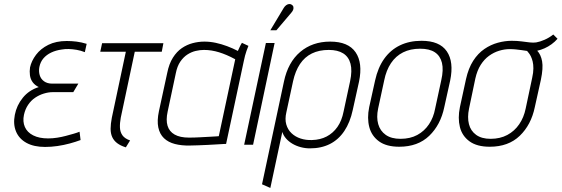

<svg xmlns="http://www.w3.org/2000/svg" viewBox="-20 -713 2767 946"><path d="M398 -456 407 -497Q381 -505 357 -508Q333 -511 309 -511Q256 -511 218 -492Q180 -473 157.5 -443Q135 -413 128 -381Q125 -362 127.5 -342.5Q130 -323 141 -308Q152 -293 171 -284Q123 -269 92.5 -231.5Q62 -194 53 -147Q44 -101 59 -65Q74 -29 110.5 -9Q147 11 202 11Q232 11 263 6.5Q294 2 323.5 -6Q353 -14 377 -23L372 -64Q360 -59 342.5 -54Q325 -49 304.5 -43.5Q284 -38 261.5 -34.5Q239 -31 217 -31Q173 -31 143.5 -46Q114 -61 102.5 -87.5Q91 -114 98 -147Q104 -175 118.5 -196.5Q133 -218 153 -231.5Q173 -245 196 -252Q219 -259 240 -259H341L366 -301H237Q213 -301 197 -312.5Q181 -324 175.5 -343Q170 -362 174 -383Q179 -408 194 -425.5Q209 -443 232 -454Q255 -465 284 -469Q300 -472 318.5 -471.5Q337 -471 357.5 -467.5Q378 -464 398 -456Z M575 -133 644 -458H777L785 -500H483L474 -458H600L531 -133Q525 -102 525 -78.5Q525 -55 533 -37.5Q541 -20 557.5 -7.5Q574 5 600 13L621 -21Q595 -30 583.5 -46Q572 -62 571 -84Q570 -106 575 -133Z M1204 -487 1172 -502Q1166 -493 1160 -479.5Q1154 -466 1152 -462Q1127 -475 1099 -485.5Q1071 -496 1043 -502Q1015 -508 987 -508Q958 -508 929.5 -500.5Q901 -493 876 -476Q851 -459 832 -429Q813 -399 804 -354L763 -165Q753 -118 760 -85Q767 -52 788 -32Q809 -12 842 -3.5Q875 5 916 4Q932 4 955 3Q978 2 1002.5 1Q1027 0 1047.5 -1.5Q1068 -3 1081.5 -3.5Q1095 -4 1094 -4L1181 -411Q1187 -441 1194.5 -462Q1202 -483 1204 -487ZM806 -163 846 -351Q853 -387 868.5 -409.5Q884 -432 903.5 -444.5Q923 -457 944 -462Q965 -467 985 -467Q1004 -467 1022.5 -464Q1041 -461 1059 -455.5Q1077 -450 1097 -441.5Q1117 -433 1139 -421L1058 -42Q1058 -42 1045 -41Q1032 -40 1010.5 -39Q989 -38 963.5 -36.5Q938 -35 911 -35Q867 -35 840.5 -50Q814 -65 805.5 -93.5Q797 -122 806 -163Z M1415 -650Q1422 -658 1424.5 -665Q1427 -672 1425.5 -679Q1424 -686 1417 -690Q1411 -694 1403.5 -693Q1396 -692 1389.5 -687Q1383 -682 1378 -674L1312 -564H1342ZM1183 0H1227L1333 -501H1290Z M1718 -171 1749 -311Q1768 -403 1732 -455.5Q1696 -508 1607 -508Q1519 -508 1459 -457Q1399 -406 1379 -311L1271 195L1312 213L1371 -63Q1376 -46 1389 -31Q1402 -16 1420.5 -5Q1439 6 1461.5 12Q1484 18 1507 18Q1563 18 1605.5 -3.5Q1648 -25 1676.5 -67.5Q1705 -110 1718 -171ZM1705 -313 1673 -164Q1664 -118 1642.5 -87.5Q1621 -57 1589.5 -40.5Q1558 -24 1517 -23Q1487 -22 1461 -30.5Q1435 -39 1416.5 -56.5Q1398 -74 1390.5 -100Q1383 -126 1391 -160L1424 -313Q1435 -363 1458 -397.5Q1481 -432 1516.5 -449.5Q1552 -467 1600 -467Q1644 -467 1671 -450Q1698 -433 1707 -399Q1716 -365 1705 -313Z M2169 -185 2198 -316Q2217 -408 2181.5 -460Q2146 -512 2057 -512Q1997 -512 1950.5 -489.5Q1904 -467 1873 -423.5Q1842 -380 1828 -316L1799 -185Q1788 -131 1799.5 -87Q1811 -43 1847.5 -16.5Q1884 10 1947 10Q2039 10 2095 -44Q2151 -98 2169 -185ZM2154 -317 2124 -178Q2116 -134 2093.5 -100.5Q2071 -67 2036 -48Q2001 -29 1953 -29Q1908 -29 1880.5 -48.5Q1853 -68 1843.5 -101.5Q1834 -135 1843 -178L1873 -317Q1883 -367 1906.5 -402Q1930 -437 1966 -455Q2002 -473 2050 -473Q2096 -473 2122.5 -455.5Q2149 -438 2157.5 -403.5Q2166 -369 2154 -317Z M2727 -522 2706 -543Q2686 -527 2663 -517Q2640 -507 2622 -504Q2608 -502 2590 -504Q2572 -506 2550 -509Q2528 -512 2501 -512Q2468 -512 2433 -502.5Q2398 -493 2366.5 -471.5Q2335 -450 2311.5 -413.5Q2288 -377 2276 -323L2246 -185Q2235 -131 2246 -87Q2257 -43 2293.5 -16.5Q2330 10 2393 10Q2485 10 2541 -44Q2597 -98 2615 -185L2645 -320Q2657 -378 2651 -411Q2645 -444 2627 -463Q2645 -467 2663 -475Q2681 -483 2697.5 -495Q2714 -507 2727 -522ZM2602 -329 2570 -178Q2561 -134 2538 -100.5Q2515 -67 2479.5 -48Q2444 -29 2397 -29Q2353 -29 2326 -48.5Q2299 -68 2290.5 -101.5Q2282 -135 2291 -178L2322 -326Q2331 -366 2348.5 -393.5Q2366 -421 2389.5 -438Q2413 -455 2439.5 -463Q2466 -471 2491 -471Q2507 -471 2521.5 -469.5Q2536 -468 2550.5 -466Q2565 -464 2577 -462Q2580 -458 2585.5 -451.5Q2591 -445 2596 -434.5Q2601 -424 2604.5 -410Q2608 -396 2608 -376Q2608 -356 2602 -329Z"/></svg>

Font: Advent Pro Light
Style: Italic
Weight: 300
Italic angle: -12°
Version: Version 3.000